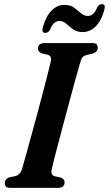

<svg xmlns="http://www.w3.org/2000/svg" viewBox="-20 -908 526 928"><path d="M230 -89.5Q223.5 -62 244.5 -56L273 -50Q292.5 -42.5 292 -27Q292 0 259.5 0H31Q14.5 0 8.8 -6.5Q3 -13 3 -23.5Q3 -33.5 9.5 -40.8Q16 -48 25.5 -51L54.5 -57Q78 -63 87 -93Q93 -113.5 104 -153.2Q115 -193 129 -243.8Q143 -294.5 157.8 -349.2Q172.5 -404 186 -455.5Q199.5 -507 210 -547.8Q220.5 -588.5 225.5 -611Q231.5 -637 210.5 -643.5L182.5 -650Q163.5 -657.5 163.5 -673Q163.5 -700 198 -700H425.5Q441.5 -700 447 -693.8Q452.5 -687.5 452.5 -677.5Q452.5 -657 428.5 -649L398 -642Q385.5 -638.5 379.2 -631.8Q373 -625 368.5 -609Q361.5 -586 349.8 -543.2Q338 -500.5 323.5 -447Q309 -393.5 294 -337Q279 -280.5 265.5 -229.8Q252 -179 242.5 -141.8Q233 -104.5 230 -89.5ZM379 -753Q351.5 -753 333.5 -766.2Q315.5 -779.5 300.5 -793Q285.5 -806.5 267.5 -806.5Q238 -806.5 222 -765Q213.5 -749 198.5 -749Q180 -749 187 -775.5Q201.5 -829 229 -856.8Q256.5 -884.5 292 -884.5Q319.5 -884.5 337.8 -871Q356 -857.5 371 -844.2Q386 -831 404.5 -831Q434 -831 449.5 -872Q458 -888 473 -888Q491.5 -888 484.5 -861.5Q470 -807.5 442.2 -780.2Q414.5 -753 379 -753Z"/></svg>

Font: Fraunces 72pt S050 SemiBold
Style: Italic
Weight: 600
Italic angle: -16°
Version: Version 1.000; ttfautohint (v1.8.3)